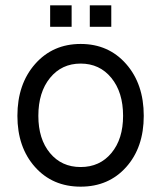

<svg xmlns="http://www.w3.org/2000/svg" viewBox="-20 -680 601 716"><path d="M280.8 16.1Q175.8 16.1 110.4 -57.4Q44.9 -130.9 44.9 -248Q44.9 -366.2 110.8 -441.2Q176.8 -516.1 280.8 -516.1Q384.8 -516.1 450.4 -441.4Q516.1 -366.7 516.1 -248Q516.1 -130.4 450.7 -57.1Q385.3 16.1 280.8 16.1ZM439 -248Q439 -335.9 395.3 -389.4Q351.6 -442.9 280.8 -442.9Q210 -442.9 166.5 -389.4Q123 -335.9 123 -248Q123 -161.6 166.3 -109.4Q209.5 -57.1 280.8 -57.1Q352.1 -57.1 395.5 -109.4Q439 -161.6 439 -248ZM314.9 -580.1V-660.2H395V-580.1ZM167 -580.1V-660.2H247.1V-580.1Z"/></svg>

Font: Uncut Sans
Style: Regular
Weight: 400
Designer: Kasper Nordkvist
Foundry: UNCUT.wtf
Version: Version 1.304;Glyphs 3.2 (3246)